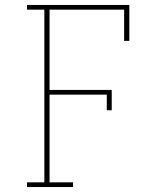

<svg xmlns="http://www.w3.org/2000/svg" viewBox="-20 -755 640 775"><path d="M89 0V-19H159V-716H89V-735H502V-590H481V-716H180V-392H431V-310H411V-373H180V-19H275V0Z"/></svg>

Font: Iosevka HT Thin Extended
Style: Regular
Weight: 100
Width: 7
Monospace: yes
Designer: Belleve Invis
Foundry: Belleve Invis
Version: Version 32.3.0; ttfautohint (v1.8.4)